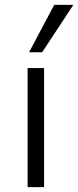

<svg xmlns="http://www.w3.org/2000/svg" viewBox="-20 -773 323 793"><path d="M94 0V-492H162V0ZM100 -557 204 -753H283L154 -557Z"/></svg>

Font: Nunito Sans 8pt Light
Style: Regular
Weight: 300
Version: Version 3.101;gftools[0.9.27]